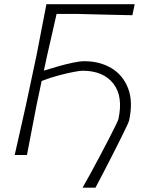

<svg xmlns="http://www.w3.org/2000/svg" viewBox="-20 -733 689 908"><path d="M370.5 154.5Q388 124.5 409.8 84.2Q431.5 44 454 1.8Q476.5 -40.5 495.8 -78Q515 -115.5 527 -140.2Q539 -165 540 -169.5Q563.5 -277.5 515.8 -338Q468 -398.5 370.5 -398.5Q359 -398.5 328.2 -392.8Q297.5 -387 257 -376.2Q216.5 -365.5 177 -350L153 -236.5Q140 -169 129.5 -114.5Q119 -60 107.5 0H49.5Q63 -61 75.8 -116.5Q88.5 -172 103 -237.5L153 -472.5Q166 -540.5 177 -597Q188 -653.5 199.5 -713H617L606 -661Q557 -662 491 -663.5Q425 -665 351 -667H247.5Q236.5 -618 225.8 -570.8Q215 -523.5 202.5 -469L187.5 -399Q218.5 -409 254.8 -419.2Q291 -429.5 324.5 -436.5Q358 -443.5 379 -443.5Q452.5 -443.5 507.2 -410.5Q562 -377.5 586 -314.8Q610 -252 590.5 -163Q589.5 -157.5 577 -131.2Q564.5 -105 545.5 -66.8Q526.5 -28.5 505 13.2Q483.5 55 464 92.8Q444.5 130.5 431.5 154.5Z"/></svg>

Font: Commissioner Loud ExtraLight
Style: Italic
Weight: 200
Italic angle: -12°
Designer: Kostas Bartsokas
Foundry: Kostas Bartsokas
Version: Version 1.000; ttfautohint (v1.8.3)